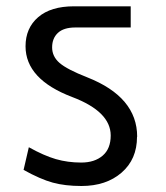

<svg xmlns="http://www.w3.org/2000/svg" viewBox="-20 -645 540 624"><path d="M244.6 -40.5Q191.4 -40.5 151.4 -51.5Q111.3 -62.5 56.6 -92.8L73.7 -166.5Q122.6 -139.2 161.4 -127.9Q200.2 -116.7 243.9 -116.7Q287.6 -116.7 313.7 -139.2Q339.8 -161.6 339.8 -204.6Q339.8 -282.2 214.8 -329.6Q63 -387.2 63 -494.6Q63 -553.7 104 -589.1Q145 -624.5 220.2 -624.5H404.8V-555.7H225.1Q187 -555.7 168.2 -538.1Q149.4 -520.5 149.4 -491Q149.4 -461.4 173.6 -440.4Q197.8 -419.4 263.7 -393.6Q425.8 -329.6 425.8 -200.7L425.3 -200.2Q425.3 -127.4 375.2 -84Q325.2 -40.5 244.6 -40.5Z"/></svg>

Font: Yantramanav
Style: Regular
Weight: 400
Version: Version 1.000;PS 1.0;hotconv 1.0.72;makeotf.lib2.5.5900; ttf